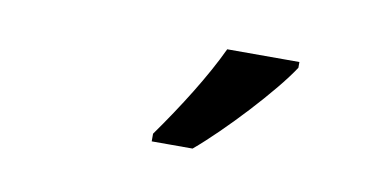

<svg xmlns="http://www.w3.org/2000/svg" viewBox="-33 -834 596 296"><g transform="rotate(10 265.0 -686.0)"><path d="M214 -618V-606H278C322 -643 391 -717 417 -757V-766H304C283 -721 249 -667 214 -618Z"/></g></svg>

Font: Noto Sans Mono Condensed Medium
Style: Regular
Weight: 500
Width: 3
Designer: Monotype Design Team
Foundry: Monotype Imaging Inc.
Version: Version 2.014